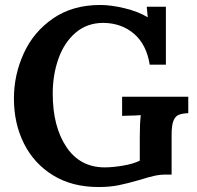

<svg xmlns="http://www.w3.org/2000/svg" viewBox="-20 -736 794 772"><path d="M573 -667H574L570 -709H647V-476H582Q569 -557 519 -600Q469 -643 396 -644Q330 -644 284 -604.5Q238 -565 215 -500Q192 -435 192 -360Q192 -227 247 -145Q302 -63 401 -63Q433 -63 474.5 -70Q516 -77 542 -90V-183Q542 -239 546 -273Q520 -271 497 -271L471 -270V-347H737V-281Q712 -280 698 -274Q684 -268 677 -249.5Q670 -231 670 -194V-34H646Q623 -34 600.5 -29Q578 -24 543 -13Q491 2 456 9Q421 16 376 16Q270 16 193.5 -31Q117 -78 76.5 -158.5Q36 -239 36 -340Q36 -435 75.5 -521.5Q115 -608 193.5 -662Q272 -716 383 -716Q426 -716 480.5 -703Q535 -690 573 -667Z"/></svg>

Font: Sumana
Style: Bold
Weight: 700
Designer: Cyreal, Alexei Vanyashin (Devanagari), Olga Karpushina (Latin)
Foundry: Cyreal
Version: Version 1.015;PS 001.015;hotconv 1.0.70;makeotf.lib2.5.58329